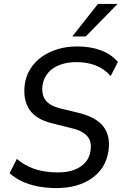

<svg xmlns="http://www.w3.org/2000/svg" viewBox="-20 -951 628 980"><path d="M269 9Q219 9 174.5 0.5Q130 -8 93 -25Q56 -42 29 -67L66 -140Q94 -116 127 -100.5Q160 -85 197.5 -78Q235 -71 276 -71Q325 -71 360 -84.5Q395 -98 416.5 -123Q438 -148 442 -182Q447 -215 437.5 -237Q428 -259 404 -274Q380 -289 340 -298L245 -322Q163 -342 130 -392Q97 -442 106 -517Q112 -563 135 -599.5Q158 -636 194 -661.5Q230 -687 276 -700.5Q322 -714 374 -714Q441 -714 494 -694.5Q547 -675 582 -635L545 -563Q511 -601 467 -617.5Q423 -634 370 -634Q324 -634 286 -620Q248 -606 225.5 -579.5Q203 -553 197 -516Q191 -468 212.5 -439.5Q234 -411 286 -398L381 -375Q470 -353 507 -306Q544 -259 534 -184Q528 -137 506 -101.5Q484 -66 448.5 -41Q413 -16 367.5 -3.5Q322 9 269 9ZM349 -765 480 -931H580L418 -765Z"/></svg>

Font: Nunito Sans 10pt SemiCondensed Medium
Style: Italic
Weight: 500
Width: 4
Italic angle: -9°
Designer: Vernon Adams
Foundry: Vernon Adams
Version: Version 3.101;gftools[0.9.27]